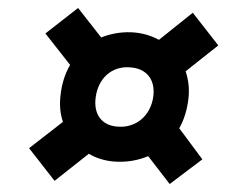

<svg xmlns="http://www.w3.org/2000/svg" viewBox="-20 -568 600 482"><path d="M274 -162C302 -161 328 -166 352 -176L406 -106L488 -168L430 -246C442 -267 450 -293 453 -320C456 -345 453 -368 446 -389L528 -454L464 -536L379 -468C359 -479 335 -486 309 -487C282 -488 257 -483 234 -474L176 -548L94 -484L156 -405C143 -383 135 -357 132 -329C129 -305 131 -283 138 -262L53 -196L117 -114L203 -182C223 -170 247 -163 274 -162ZM277 -250C236 -252 215 -280 220 -322C226 -372 261 -402 305 -399C348 -397 370 -368 365 -327C359 -278 322 -247 277 -250Z"/></svg>

Font: Fixel Display 20240404 SemiBold
Style: Italic
Weight: 600
Italic angle: -10°
Designer: AlfaBravo + MacPaw
Foundry: Kyrylo Tkachov, Marchela Mozhyna, Serhii Makarenko, Maria Weinstein, Zakhar Kryvoshyya
Version: Version 1.211;Glyphs 3.2 (3225)